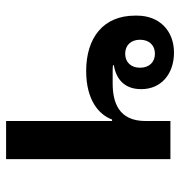

<svg xmlns="http://www.w3.org/2000/svg" viewBox="0 -604 604 645"><g transform="rotate(90 302.5 -282.0)"><path d="M387 0H515V-552H387V-468C387 -378 324 -358 261 -358H222C214 -358 207 -358 199 -359L200 -362C246 -370 280 -397 280 -454C280 -521 229 -564 157 -564C85 -564 33 -516 33 -440V-433C33 -326 108 -269 219 -269C317 -269 366 -312 382 -356H387ZM161 -400C133 -400 114 -419 114 -450C114 -481 133 -500 161 -500C189 -500 208 -481 208 -450C208 -419 189 -400 161 -400Z"/></g></svg>

Font: IBM Plex Thai Looped SemiBold
Style: Regular
Weight: 600
Designer: Mike Abbink, Paul van der Laan, Pieter van Rosmalen, Ben Mitchell, Mark Frömberg
Foundry: Bold Monday
Version: Version 1.0